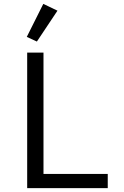

<svg xmlns="http://www.w3.org/2000/svg" viewBox="-20 -969 640 989"><path d="M120 0V-698H204V-73H535V0ZM170 -755 118 -779 203 -949 276 -914Z"/></svg>

Font: IBM Plaex Mono
Style: Regular
Weight: 400
Designer: Mike Abbink, Paul van der Laan, Pieter van Rosmalen
Foundry: Bold Monday
Version: Version 2.003